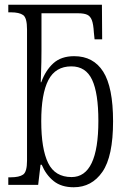

<svg xmlns="http://www.w3.org/2000/svg" viewBox="-20 -780 546 810"><path d="M291 10Q239 10 206.5 -16Q174 -42 156 -85H151L141 0H15V-32H25Q61 -32 77.5 -43.5Q94 -55 94 -102V-656Q94 -705 77.5 -716.5Q61 -728 26 -728H15V-760H410L411 -614H379L376 -643Q374 -678 367.5 -695Q361 -712 347.5 -718Q334 -724 309 -724H155V-566Q155 -546 154.5 -518.5Q154 -491 153 -467Q152 -443 152 -433H154Q172 -483 205 -513Q238 -543 293 -543Q374 -543 415.5 -477.5Q457 -412 457 -268Q457 -120 412 -55Q367 10 291 10ZM282 -33Q395 -33 395 -270Q395 -387 368.5 -443.5Q342 -500 281 -500Q214 -500 184 -442Q154 -384 154 -269Q154 -152 183 -92.5Q212 -33 282 -33Z"/></svg>

Font: Noto Serif Condensed Light
Style: Regular
Weight: 300
Width: 3
Designer: Monotype Design Team
Foundry: Monotype Imaging Inc.
Version: Version 2.013